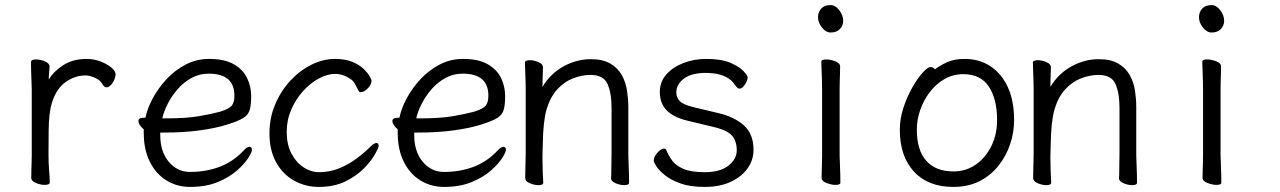

<svg xmlns="http://www.w3.org/2000/svg" viewBox="-20 -718 5040 756"><path d="M105 -367Q105 -377 104 -398Q103 -419 102.5 -441Q102 -463 102 -474Q102 -484 122 -484Q138 -484 156.5 -476.5Q175 -469 175 -456Q175 -446 173.5 -434Q172 -422 172 -405Q192 -438 230 -462Q268 -486 320 -486Q350 -486 376 -476Q402 -466 418.5 -452Q435 -438 435 -426Q435 -410 423.5 -392Q412 -374 399 -374Q391 -374 385 -384Q375 -403 353.5 -412Q332 -421 317 -421Q275 -421 238.5 -395Q202 -369 185 -315Q178 -293 175 -266Q172 -239 171.5 -201Q171 -163 171 -106Q171 -75 173.5 -46Q176 -17 176 0Q176 10 156 10Q140 10 121.5 2.5Q103 -5 103 -18Q103 -26 103.5 -44.5Q104 -63 104.5 -81Q105 -99 105 -106Z M611 -196V-186Q611 -121 644.5 -81Q678 -41 728 -41Q792 -41 845.5 -61.5Q899 -82 939 -125Q946 -133 952 -136.5Q958 -140 962 -140Q972 -140 972 -128Q972 -119 957.5 -96Q943 -73 913 -46.5Q883 -20 837 -1Q791 18 728 18Q677 18 635.5 -7.5Q594 -33 570 -81Q546 -129 546 -195V-209Q537 -216 531 -225Q525 -234 525 -241Q525 -254 544 -254Q545 -254 548.5 -254.5Q552 -255 553 -255Q560 -291 581.5 -331Q603 -371 636 -406.5Q669 -442 711.5 -464Q754 -486 803 -486Q865 -486 901.5 -464.5Q938 -443 953.5 -409.5Q969 -376 969 -340Q969 -306 963.5 -286Q958 -266 938 -253.5Q918 -241 873 -227Q828 -213 765.5 -204.5Q703 -196 624 -196ZM639 -252Q713 -252 763 -260.5Q813 -269 846 -278Q882 -289 892.5 -302Q903 -315 903 -341Q903 -428 802 -428Q765 -428 734 -411Q703 -394 679.5 -367Q656 -340 640.5 -309.5Q625 -279 619 -252Z M1471 -143Q1471 -137 1457 -111.5Q1443 -86 1414 -56Q1385 -26 1340.5 -4Q1296 18 1235 18Q1183 18 1138.5 -6.5Q1094 -31 1067.5 -78.5Q1041 -126 1041 -194Q1041 -254 1063.5 -307Q1086 -360 1123 -400Q1160 -440 1206 -463Q1252 -486 1298 -486Q1339 -486 1367 -474.5Q1395 -463 1411.5 -447Q1428 -431 1435.5 -417.5Q1443 -404 1443 -401Q1443 -385 1428 -370Q1413 -355 1401 -355Q1395 -355 1392 -360Q1385 -374 1378 -387Q1371 -400 1360 -407Q1331 -427 1300 -427Q1269 -427 1235.5 -409Q1202 -391 1173.5 -359.5Q1145 -328 1127 -287Q1109 -246 1109 -199Q1109 -147 1128.5 -111.5Q1148 -76 1177 -58Q1206 -40 1235 -40Q1278 -40 1315 -55Q1352 -70 1383.5 -93.5Q1415 -117 1438 -140Q1453 -155 1462 -155Q1471 -155 1471 -143Z M1611 -196V-186Q1611 -121 1644.5 -81Q1678 -41 1728 -41Q1792 -41 1845.5 -61.5Q1899 -82 1939 -125Q1946 -133 1952 -136.5Q1958 -140 1962 -140Q1972 -140 1972 -128Q1972 -119 1957.5 -96Q1943 -73 1913 -46.5Q1883 -20 1837 -1Q1791 18 1728 18Q1677 18 1635.5 -7.5Q1594 -33 1570 -81Q1546 -129 1546 -195V-209Q1537 -216 1531 -225Q1525 -234 1525 -241Q1525 -254 1544 -254Q1545 -254 1548.5 -254.5Q1552 -255 1553 -255Q1560 -291 1581.5 -331Q1603 -371 1636 -406.5Q1669 -442 1711.5 -464Q1754 -486 1803 -486Q1865 -486 1901.5 -464.5Q1938 -443 1953.5 -409.5Q1969 -376 1969 -340Q1969 -306 1963.5 -286Q1958 -266 1938 -253.5Q1918 -241 1873 -227Q1828 -213 1765.5 -204.5Q1703 -196 1624 -196ZM1639 -252Q1713 -252 1763 -260.5Q1813 -269 1846 -278Q1882 -289 1892.5 -302Q1903 -315 1903 -341Q1903 -428 1802 -428Q1765 -428 1734 -411Q1703 -394 1679.5 -367Q1656 -340 1640.5 -309.5Q1625 -279 1619 -252Z M2386 -17Q2387 -25 2387 -44Q2387 -63 2387.5 -83.5Q2388 -104 2388 -115V-293Q2388 -352 2372 -387.5Q2356 -423 2306 -423Q2272 -423 2237.5 -410Q2203 -397 2175 -367Q2147 -337 2132 -287Q2125 -262 2121.5 -228.5Q2118 -195 2117.5 -162Q2117 -129 2116 -105V-89Q2116 -65 2117 -42Q2118 -19 2119 1Q2119 11 2100 11Q2084 11 2066 3.5Q2048 -4 2048 -17Q2048 -25 2048.5 -46Q2049 -67 2049.5 -87.5Q2050 -108 2050 -115V-364Q2050 -374 2049.5 -395Q2049 -416 2048 -438Q2047 -460 2047 -471Q2047 -481 2066 -481Q2082 -481 2100 -473.5Q2118 -466 2118 -453Q2118 -453 2117.5 -439Q2117 -425 2116.5 -407Q2116 -389 2116 -376Q2148 -429 2199.5 -457Q2251 -485 2306 -485Q2354 -485 2383.5 -467.5Q2413 -450 2428.5 -422Q2444 -394 2449 -361Q2454 -328 2454 -297V-105Q2454 -99 2455 -78Q2456 -57 2456.5 -34Q2457 -11 2457 1Q2457 11 2438 11Q2422 11 2404 3.5Q2386 -4 2386 -16Z M2690 -242Q2634 -255 2606 -282.5Q2578 -310 2578 -356Q2578 -395 2603 -424Q2628 -453 2670 -469.5Q2712 -486 2761 -486Q2821 -486 2856.5 -470.5Q2892 -455 2908 -437.5Q2924 -420 2924 -413Q2924 -407 2919.5 -396.5Q2915 -386 2907.5 -377.5Q2900 -369 2891 -369Q2885 -369 2875 -382Q2860 -405 2837.5 -415.5Q2815 -426 2794 -428.5Q2773 -431 2761 -431Q2703 -431 2673 -408.5Q2643 -386 2643 -354Q2643 -334 2656.5 -320Q2670 -306 2711 -296L2807 -273Q2872 -258 2909.5 -224Q2947 -190 2947 -128Q2947 -88 2923.5 -55Q2900 -22 2857 -2Q2814 18 2755 18Q2697 18 2658.5 4Q2620 -10 2597 -29Q2574 -48 2564 -64Q2554 -80 2554 -85Q2554 -100 2568.5 -116.5Q2583 -133 2594 -133Q2601 -133 2604 -126Q2612 -106 2626.5 -86Q2641 -66 2671 -53Q2701 -40 2755 -40Q2816 -40 2848.5 -66Q2881 -92 2881 -126Q2881 -161 2863 -183Q2845 -205 2790 -218Z M3300 -636Q3300 -617 3287 -603.5Q3274 -590 3251 -590Q3232 -590 3216.5 -609.5Q3201 -629 3201 -650Q3201 -670 3213.5 -684Q3226 -698 3251 -698Q3269 -698 3284.5 -678Q3300 -658 3300 -636ZM3217 -368Q3217 -378 3216.5 -399Q3216 -420 3215 -442Q3214 -464 3214 -475Q3214 -484 3233 -484Q3250 -484 3269 -476.5Q3288 -469 3288 -457Q3288 -449 3287.5 -432.5Q3287 -416 3286.5 -398Q3286 -380 3286 -368V-105Q3286 -99 3287 -78Q3288 -57 3288.5 -34Q3289 -11 3289 1Q3289 10 3270 10Q3254 10 3234.5 2.5Q3215 -5 3215 -17Q3215 -25 3215.5 -43.5Q3216 -62 3216.5 -80Q3217 -98 3217 -105Z M3661 -445Q3681 -460 3709 -473Q3737 -486 3779 -486Q3836 -486 3880 -457Q3924 -428 3948.5 -374.5Q3973 -321 3973 -245Q3973 -197 3957.5 -150.5Q3942 -104 3911.5 -65.5Q3881 -27 3836.5 -4.5Q3792 18 3734 18Q3634 18 3578.5 -42.5Q3523 -103 3523 -207Q3523 -251 3537.5 -294.5Q3552 -338 3572.5 -374Q3593 -410 3613 -432Q3633 -454 3644 -454Q3654 -454 3661 -445ZM3734 -43Q3783 -43 3821.5 -69.5Q3860 -96 3883 -142Q3906 -188 3906 -245Q3906 -328 3873.5 -377Q3841 -426 3773 -426Q3733 -426 3699.5 -407Q3666 -388 3641.5 -356Q3617 -324 3603.5 -285.5Q3590 -247 3590 -208Q3590 -126 3627.5 -84.5Q3665 -43 3734 -43Z M4386 -17Q4387 -25 4387 -44Q4387 -63 4387.5 -83.5Q4388 -104 4388 -115V-293Q4388 -352 4372 -387.5Q4356 -423 4306 -423Q4272 -423 4237.5 -410Q4203 -397 4175 -367Q4147 -337 4132 -287Q4125 -262 4121.5 -228.5Q4118 -195 4117.5 -162Q4117 -129 4116 -105V-89Q4116 -65 4117 -42Q4118 -19 4119 1Q4119 11 4100 11Q4084 11 4066 3.5Q4048 -4 4048 -17Q4048 -25 4048.5 -46Q4049 -67 4049.5 -87.5Q4050 -108 4050 -115V-364Q4050 -374 4049.5 -395Q4049 -416 4048 -438Q4047 -460 4047 -471Q4047 -481 4066 -481Q4082 -481 4100 -473.5Q4118 -466 4118 -453Q4118 -453 4117.5 -439Q4117 -425 4116.5 -407Q4116 -389 4116 -376Q4148 -429 4199.5 -457Q4251 -485 4306 -485Q4354 -485 4383.5 -467.5Q4413 -450 4428.5 -422Q4444 -394 4449 -361Q4454 -328 4454 -297V-105Q4454 -99 4455 -78Q4456 -57 4456.5 -34Q4457 -11 4457 1Q4457 11 4438 11Q4422 11 4404 3.5Q4386 -4 4386 -16Z M4800 -636Q4800 -617 4787 -603.5Q4774 -590 4751 -590Q4732 -590 4716.5 -609.5Q4701 -629 4701 -650Q4701 -670 4713.5 -684Q4726 -698 4751 -698Q4769 -698 4784.5 -678Q4800 -658 4800 -636ZM4717 -368Q4717 -378 4716.5 -399Q4716 -420 4715 -442Q4714 -464 4714 -475Q4714 -484 4733 -484Q4750 -484 4769 -476.5Q4788 -469 4788 -457Q4788 -449 4787.5 -432.5Q4787 -416 4786.5 -398Q4786 -380 4786 -368V-105Q4786 -99 4787 -78Q4788 -57 4788.5 -34Q4789 -11 4789 1Q4789 10 4770 10Q4754 10 4734.5 2.5Q4715 -5 4715 -17Q4715 -25 4715.5 -43.5Q4716 -62 4716.5 -80Q4717 -98 4717 -105Z"/></svg>

Font: Moon Stars Kai HW
Style: Regular
Weight: 400
Designer: GuiWonder
Version: Version 1.101